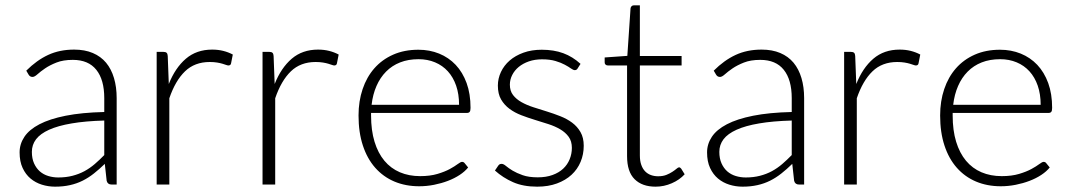

<svg xmlns="http://www.w3.org/2000/svg" viewBox="-20 -692 4012 720"><path d="M398.5 0Q383.5 0 380 -14L373 -77.5Q352.5 -57.5 332.2 -41.5Q312 -25.5 290 -14.5Q268 -3.5 242.5 2.2Q217 8 186.5 8Q161 8 137 0.5Q113 -7 94.5 -22.5Q76 -38 64.8 -62.2Q53.5 -86.5 53.5 -120.5Q53.5 -152 71.5 -179Q89.5 -206 127.8 -226Q166 -246 226.2 -258Q286.5 -270 371 -272V-324Q371 -393 341.2 -430.2Q311.5 -467.5 253 -467.5Q217 -467.5 191.8 -457.5Q166.5 -447.5 149 -435.5Q131.5 -423.5 120.5 -413.5Q109.5 -403.5 102 -403.5Q92 -403.5 87 -412.5L78.5 -427Q117.5 -466 160.5 -486Q203.5 -506 258 -506Q298 -506 328 -493.2Q358 -480.5 377.8 -456.8Q397.5 -433 407.5 -399.2Q417.5 -365.5 417.5 -324V0ZM198.5 -26.5Q227.5 -26.5 251.8 -32.8Q276 -39 296.8 -50.2Q317.5 -61.5 335.5 -77Q353.5 -92.5 371 -110.5V-240Q300 -238 248.8 -229.2Q197.5 -220.5 164.2 -205.5Q131 -190.5 115.2 -169.8Q99.5 -149 99.5 -122.5Q99.5 -97.5 107.8 -79.2Q116 -61 129.5 -49.2Q143 -37.5 161 -32Q179 -26.5 198.5 -26.5Z M567.5 0V-497.5H592.5Q601 -497.5 604.8 -494Q608.5 -490.5 609 -482L613 -377Q637 -437.5 677 -471.8Q717 -506 775.5 -506Q798 -506 817 -501.2Q836 -496.5 853 -487.5L846.5 -454.5Q845 -446.5 836.5 -446.5Q833.5 -446.5 828 -448.5Q822.5 -450.5 814.2 -453Q806 -455.5 794 -457.5Q782 -459.5 766.5 -459.5Q710 -459.5 673.8 -424.5Q637.5 -389.5 615 -323.5V0Z M964.5 0V-497.5H989.5Q998 -497.5 1001.8 -494Q1005.5 -490.5 1006 -482L1010 -377Q1034 -437.5 1074 -471.8Q1114 -506 1172.5 -506Q1195 -506 1214 -501.2Q1233 -496.5 1250 -487.5L1243.5 -454.5Q1242 -446.5 1233.5 -446.5Q1230.5 -446.5 1225 -448.5Q1219.5 -450.5 1211.2 -453Q1203 -455.5 1191 -457.5Q1179 -459.5 1163.5 -459.5Q1107 -459.5 1070.8 -424.5Q1034.5 -389.5 1012 -323.5V0Z M1549 -505.5Q1591 -505.5 1626.8 -491Q1662.5 -476.5 1688.8 -448.8Q1715 -421 1729.8 -380.5Q1744.5 -340 1744.5 -287.5Q1744.5 -276.5 1741.2 -272.5Q1738 -268.5 1731 -268.5H1371.5V-259Q1371.5 -203 1384.5 -160.5Q1397.5 -118 1421.5 -89.2Q1445.5 -60.5 1479.5 -46Q1513.5 -31.5 1555.5 -31.5Q1593 -31.5 1620.5 -39.8Q1648 -48 1666.8 -58.2Q1685.5 -68.5 1696.5 -76.8Q1707.5 -85 1712.5 -85Q1719 -85 1722.5 -80L1735.5 -64Q1723.5 -49 1703.8 -36Q1684 -23 1659.8 -13.8Q1635.5 -4.5 1607.8 1Q1580 6.5 1552 6.5Q1501 6.5 1459 -11.2Q1417 -29 1387 -63Q1357 -97 1340.8 -146.2Q1324.5 -195.5 1324.5 -259Q1324.5 -312.5 1339.8 -357.8Q1355 -403 1383.8 -435.8Q1412.5 -468.5 1454.2 -487Q1496 -505.5 1549 -505.5ZM1549.5 -470Q1511 -470 1480.5 -458Q1450 -446 1427.8 -423.5Q1405.5 -401 1391.8 -369.5Q1378 -338 1373.5 -299H1701.5Q1701.5 -339 1690.5 -370.8Q1679.5 -402.5 1659.5 -424.5Q1639.5 -446.5 1611.5 -458.2Q1583.5 -470 1549.5 -470Z M2146.5 -436Q2143 -429 2135.5 -429Q2130 -429 2121.2 -435.2Q2112.5 -441.5 2098.2 -449.2Q2084 -457 2063.2 -463.2Q2042.5 -469.5 2012.5 -469.5Q1985.5 -469.5 1963.2 -461.8Q1941 -454 1925.2 -441Q1909.5 -428 1900.8 -410.8Q1892 -393.5 1892 -374.5Q1892 -351 1904 -335.5Q1916 -320 1935.5 -309Q1955 -298 1979.8 -290Q2004.5 -282 2030.5 -274Q2056.5 -266 2081.2 -256.2Q2106 -246.5 2125.5 -232Q2145 -217.5 2157 -196.5Q2169 -175.5 2169 -145.5Q2169 -113 2157.2 -85Q2145.5 -57 2123.2 -36.5Q2101 -16 2068.5 -4Q2036 8 1994.5 8Q1942 8 1904 -8.8Q1866 -25.5 1836 -52.5L1847.5 -69.5Q1850 -73.5 1853 -75.5Q1856 -77.5 1861.5 -77.5Q1868 -77.5 1877.5 -69.5Q1887 -61.5 1902.2 -52.2Q1917.5 -43 1940.2 -35Q1963 -27 1996.5 -27Q2028 -27 2052 -35.8Q2076 -44.5 2092 -59.5Q2108 -74.5 2116.2 -94.8Q2124.5 -115 2124.5 -137.5Q2124.5 -162.5 2112.5 -179Q2100.5 -195.5 2081 -207Q2061.5 -218.5 2036.8 -226.5Q2012 -234.5 1985.8 -242.5Q1959.5 -250.5 1934.8 -260Q1910 -269.5 1890.5 -284Q1871 -298.5 1859 -319.2Q1847 -340 1847 -371Q1847 -397.5 1858.5 -422Q1870 -446.5 1891.2 -465Q1912.5 -483.5 1943 -494.5Q1973.5 -505.5 2011.5 -505.5Q2057 -505.5 2092.2 -492.5Q2127.5 -479.5 2157 -452.5Z M2438.5 8Q2388 8 2359.8 -20Q2331.5 -48 2331.5 -106.5V-446.5H2260Q2254.5 -446.5 2251 -449.5Q2247.5 -452.5 2247.5 -458V-476.5L2332.5 -482.5L2344.5 -660.5Q2345 -665 2348.2 -668.5Q2351.5 -672 2357 -672H2379.5V-482H2536V-446.5H2379.5V-109Q2379.5 -88.5 2384.8 -73.8Q2390 -59 2399.2 -49.5Q2408.5 -40 2421 -35.5Q2433.5 -31 2448 -31Q2466 -31 2479 -36.2Q2492 -41.5 2501.5 -47.8Q2511 -54 2517 -59.2Q2523 -64.5 2526.5 -64.5Q2530.5 -64.5 2534.5 -59.5L2547.5 -38.5Q2528.5 -17.5 2499.2 -4.8Q2470 8 2438.5 8Z M2976.5 0Q2961.5 0 2958 -14L2951 -77.5Q2930.5 -57.5 2910.2 -41.5Q2890 -25.5 2868 -14.5Q2846 -3.5 2820.5 2.2Q2795 8 2764.5 8Q2739 8 2715 0.5Q2691 -7 2672.5 -22.5Q2654 -38 2642.8 -62.2Q2631.5 -86.5 2631.5 -120.5Q2631.5 -152 2649.5 -179Q2667.5 -206 2705.8 -226Q2744 -246 2804.2 -258Q2864.5 -270 2949 -272V-324Q2949 -393 2919.2 -430.2Q2889.5 -467.5 2831 -467.5Q2795 -467.5 2769.8 -457.5Q2744.5 -447.5 2727 -435.5Q2709.5 -423.5 2698.5 -413.5Q2687.5 -403.5 2680 -403.5Q2670 -403.5 2665 -412.5L2656.5 -427Q2695.5 -466 2738.5 -486Q2781.5 -506 2836 -506Q2876 -506 2906 -493.2Q2936 -480.5 2955.8 -456.8Q2975.5 -433 2985.5 -399.2Q2995.5 -365.5 2995.5 -324V0ZM2776.5 -26.5Q2805.5 -26.5 2829.8 -32.8Q2854 -39 2874.8 -50.2Q2895.5 -61.5 2913.5 -77Q2931.5 -92.5 2949 -110.5V-240Q2878 -238 2826.8 -229.2Q2775.5 -220.5 2742.2 -205.5Q2709 -190.5 2693.2 -169.8Q2677.5 -149 2677.5 -122.5Q2677.5 -97.5 2685.8 -79.2Q2694 -61 2707.5 -49.2Q2721 -37.5 2739 -32Q2757 -26.5 2776.5 -26.5Z M3145.5 0V-497.5H3170.5Q3179 -497.5 3182.8 -494Q3186.5 -490.5 3187 -482L3191 -377Q3215 -437.5 3255 -471.8Q3295 -506 3353.5 -506Q3376 -506 3395 -501.2Q3414 -496.5 3431 -487.5L3424.5 -454.5Q3423 -446.5 3414.5 -446.5Q3411.5 -446.5 3406 -448.5Q3400.5 -450.5 3392.2 -453Q3384 -455.5 3372 -457.5Q3360 -459.5 3344.5 -459.5Q3288 -459.5 3251.8 -424.5Q3215.5 -389.5 3193 -323.5V0Z M3730 -505.5Q3772 -505.5 3807.8 -491Q3843.5 -476.5 3869.8 -448.8Q3896 -421 3910.8 -380.5Q3925.5 -340 3925.5 -287.5Q3925.5 -276.5 3922.2 -272.5Q3919 -268.5 3912 -268.5H3552.5V-259Q3552.5 -203 3565.5 -160.5Q3578.5 -118 3602.5 -89.2Q3626.5 -60.5 3660.5 -46Q3694.5 -31.5 3736.5 -31.5Q3774 -31.5 3801.5 -39.8Q3829 -48 3847.8 -58.2Q3866.5 -68.5 3877.5 -76.8Q3888.5 -85 3893.5 -85Q3900 -85 3903.5 -80L3916.5 -64Q3904.5 -49 3884.8 -36Q3865 -23 3840.8 -13.8Q3816.5 -4.5 3788.8 1Q3761 6.5 3733 6.5Q3682 6.5 3640 -11.2Q3598 -29 3568 -63Q3538 -97 3521.8 -146.2Q3505.5 -195.5 3505.5 -259Q3505.5 -312.5 3520.8 -357.8Q3536 -403 3564.8 -435.8Q3593.5 -468.5 3635.2 -487Q3677 -505.5 3730 -505.5ZM3730.5 -470Q3692 -470 3661.5 -458Q3631 -446 3608.8 -423.5Q3586.5 -401 3572.8 -369.5Q3559 -338 3554.5 -299H3882.5Q3882.5 -339 3871.5 -370.8Q3860.5 -402.5 3840.5 -424.5Q3820.5 -446.5 3792.5 -458.2Q3764.5 -470 3730.5 -470Z"/></svg>

Font: Lato Light
Style: Regular
Weight: 300
Designer: Lukasz Dziedzic
Foundry: Lukasz Dziedzic
Version: Version 1.104; Western+Polish opensource